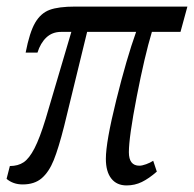

<svg xmlns="http://www.w3.org/2000/svg" viewBox="-23 -556 590 584"><path d="M299 -73Q299 -124 330.5 -251Q362 -378 391 -459H242L172 -172Q155 -105 140.5 -69Q126 -33 104 -14Q82 5 46 5Q17 5 -3 -12L7 -51Q32 -51 49 -62.5Q66 -74 82 -105Q98 -136 116 -195L194 -459H163Q136 -459 118 -442Q100 -425 91 -396H55Q67 -458 84 -487Q101 -516 128 -526Q155 -536 206 -536H547L526 -459H439Q417 -386 393 -262.5Q369 -139 369 -93Q369 -52 401 -52Q409 -52 421.5 -56.5Q434 -61 443 -67L454 -34Q430 -13 408.5 -2.5Q387 8 362 8Q332 8 315.5 -13Q299 -34 299 -73Z"/></svg>

Font: Noto Serif Cond
Style: Italic
Weight: 400
Width: 3
Italic angle: -12°
Designer: Monotype Design Team
Foundry: Monotype Imaging Inc.
Version: Version 1.001